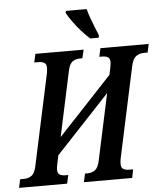

<svg xmlns="http://www.w3.org/2000/svg" viewBox="-96 -984 888 1038"><g transform="rotate(-5 348.0 -465.5)"><path d="M-35 0 -25 -46H-4Q19 -46 37 -58.5Q55 -71 63 -110L169 -604Q172 -621 172 -634Q172 -654 160 -661Q148 -668 129 -668H106L116 -714H378L367 -668H355Q329 -668 312.5 -655.5Q296 -643 288 -604L213 -254L505 -566L513 -604Q517 -623 517 -633Q517 -654 505.5 -661Q494 -668 474 -668H459L469 -714H731L721 -668H701Q677 -668 659 -655.5Q641 -643 632 -604L526 -110Q523 -94 523 -81Q523 -60 535 -53Q547 -46 566 -46H588L579 0H317L327 -46H340Q364 -46 381.5 -58.5Q399 -71 407 -110L484 -469L192 -157L182 -110Q178 -91 178 -81Q178 -60 189.5 -53Q201 -46 220 -46H236L226 0ZM419 -771Q397 -790 373 -817Q349 -844 329 -872Q309 -900 298 -921L301 -931H413Q419 -909 428.5 -882Q438 -855 448.5 -829Q459 -803 467 -784L464 -771Z"/></g></svg>

Font: Noto Serif ExtraCondensed SemiBold
Style: Italic
Weight: 600
Width: 2
Italic angle: -12°
Designer: Monotype Design Team
Foundry: Monotype Imaging Inc.
Version: Version 2.013